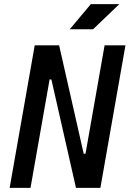

<svg xmlns="http://www.w3.org/2000/svg" viewBox="-20 -914 630 934"><path d="M349.6 0 230 -527.3H185.1L215.3 -693.4H267.6L387.2 -166H411.6L381.3 0ZM26.9 0 148.9 -693.4H250.5L128.4 0ZM366.7 0 488.8 -693.4H590.3L468.3 0ZM319.3 -771.5 421.9 -894H560.5L432.6 -771.5Z"/></svg>

Font: Cascadia Code
Style: Italic
Weight: 400
Italic angle: -10°
Designer: Aaron Bell
Foundry: Saja Typeworks
Version: Version 2407.024